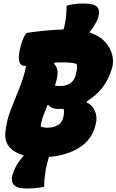

<svg xmlns="http://www.w3.org/2000/svg" viewBox="-20 -888 665 1096"><path d="M51 110Q58 86 72.5 59.5Q87 33 116 -1Q68 -14 39 -43Q4 -78 11 -136Q18 -201 42 -262.5Q66 -324 91 -385.5Q116 -447 129 -512Q125 -512 122 -512Q96 -512 89.5 -539.5Q83 -567 96 -617Q103 -646 111.5 -665.5Q120 -685 131 -700Q183 -708 236.5 -713Q290 -718 343 -720Q349 -741 352 -760Q357 -786 358.5 -809.5Q360 -833 360 -855Q377 -861 402 -864.5Q427 -868 458 -868Q517 -868 534.5 -848.5Q552 -829 541 -791Q536 -771 522.5 -749Q509 -727 490 -703Q548 -684 579.5 -649Q611 -614 620.5 -575Q630 -536 620 -502L618 -495Q601 -435 564 -387.5Q527 -340 476 -310V-303Q508 -288 522.5 -253Q537 -218 526 -177L525 -173Q504 -89 431.5 -44.5Q359 0 259 8Q248 48 241 80Q237 105 234.5 130Q232 155 232 178Q192 188 129 188Q31 188 51 110ZM303 -432Q299 -416 294 -399Q308 -397 323 -397Q357 -397 380.5 -412Q404 -427 412 -460L415 -472Q423 -499 418 -523Q390 -532 343 -532Q318 -532 293 -531L288 -524Q304 -509 307.5 -487.5Q311 -466 303 -432ZM212 -166Q230 -159 250 -159Q285 -159 309 -173Q333 -187 340 -215L342 -222Q349 -249 343 -267Q330 -266 316 -266Q291 -266 278.5 -272Q266 -278 255 -289L251 -288Q238 -257 227 -227Q216 -197 212 -166Z"/></svg>

Font: Recursive Sn Csl St Blk
Style: Italic
Weight: 900
Italic angle: -15°
Version: Version 1.079;hotconv 1.0.112;makeotfexe 2.5.65598; ttfautoh